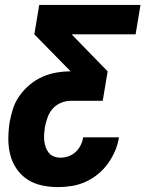

<svg xmlns="http://www.w3.org/2000/svg" viewBox="-20 -540 640 783"><path d="M216 223Q183 223 150.5 216Q118 209 92 192Q66 175 48 149Q30 123 22 92Q14 61 14 27.5Q14 -6 19 -40Q24 -68 33 -96.5Q42 -125 60 -150Q78 -175 102 -195Q126 -215 153.5 -227Q181 -239 210 -244Q239 -249 268 -249L120 -400L140 -520H553L533 -400H272L419 -249L399 -129H270Q250 -129 229.5 -121Q209 -113 195 -97Q181 -81 174 -61Q167 -41 163 -21Q161 -7 160 7Q159 21 160.5 34.5Q162 48 166.5 60.5Q171 73 179 83Q187 93 199.5 98Q212 103 226 103Q243 103 259 97.5Q275 92 288 80Q301 68 309 52Q317 36 319 20H465Q461 48 449.5 75Q438 102 420.5 126.5Q403 151 379 170.5Q355 190 328 202Q301 214 272.5 218.5Q244 223 216 223Z"/></svg>

Font: Iosevka Heavy Extended Oblique
Style: Regular
Weight: 900
Width: 7
Italic angle: -9°
Monospace: yes
Designer: Belleve Invis
Foundry: Belleve Invis
Version: Version 32.5.0; ttfautohint (v1.8.4)